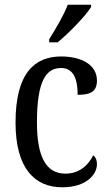

<svg xmlns="http://www.w3.org/2000/svg" viewBox="-20 -786 466 816"><path d="M189 -619V-606H225C275 -647 346 -721 367 -756V-766H268C251 -721 218 -666 189 -619ZM244 10C348 10 392 -45 392 -88C392 -107 386 -118 376 -126C356 -84 317 -48 258 -48C174 -48 137 -123 137 -266C137 -445 177 -497 240 -497C295 -497 310 -445 310 -383C367 -383 392 -398 392 -444C392 -510 327 -546 240 -546C130 -546 46 -479 46 -265C46 -70 128 10 244 10Z"/></svg>

Font: Noto Serif Ethiopic Cn
Style: Regular
Weight: 400
Width: 3
Designer: Monotype Design Team
Foundry: Monotype Imaging Inc.
Version: Version 2.102